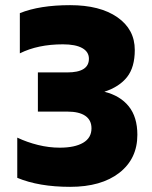

<svg xmlns="http://www.w3.org/2000/svg" viewBox="-20 -708 590 745"><path d="M513 -185Q513 -92 443 -37.5Q373 17 252 17Q131 17 47 -18V-174Q85 -156 127.5 -145.5Q170 -135 212 -135Q270 -135 302.5 -154Q335 -173 335 -210Q335 -242 311 -258.5Q287 -275 241 -275H127V-427H241Q325 -427 325 -480Q325 -507 299 -521.5Q273 -536 224 -536Q127 -536 57 -501V-657Q134 -688 252 -688Q368 -688 435.5 -641Q503 -594 503 -514Q503 -447 473 -409Q443 -371 385 -352Q446 -337 479.5 -295.5Q513 -254 513 -185Z"/></svg>

Font: Biryani Black
Style: Regular
Weight: 900
Designer: Dan Reynolds and Mathieu Reguer
Foundry: Dan Reynolds and Mathieu Reguer
Version: Version 1.004; ttfautohint (v1.1) -l 5 -r 5 -G 72 -x 0 -D la